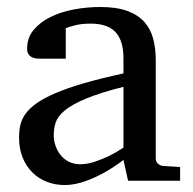

<svg xmlns="http://www.w3.org/2000/svg" viewBox="-20 -514 549 546"><path d="M331.1 -267.1Q263.7 -250 224.1 -233.4Q184.6 -216.8 164.3 -200Q144 -183.1 138.4 -165.8Q132.8 -148.4 132.8 -129.9Q132.8 -114.3 137.9 -99.4Q143.1 -84.5 152.6 -72.8Q162.1 -61 176 -54Q189.9 -46.9 208 -46.9Q228 -46.9 249.8 -54.2Q271.5 -61.5 289.6 -70.3Q310.5 -80.6 331.1 -94.2ZM344.2 0 331.1 -59.1Q304.7 -39.1 276.9 -23.4Q264.6 -16.6 251 -10.3Q237.3 -3.9 222.9 1.2Q208.5 6.3 193.6 9.3Q178.7 12.2 164.1 12.2Q136.7 12.2 113 2.9Q89.4 -6.3 71.8 -23.9Q54.2 -41.5 44.2 -66.4Q34.2 -91.3 34.2 -123Q34.2 -141.6 37.8 -158.2Q41.5 -174.8 52.7 -190.4Q64 -206.1 84.2 -220.5Q104.5 -234.9 137.5 -249Q170.4 -263.2 218 -277.1Q265.6 -291 331.1 -305.2V-348.1Q331.1 -398.4 308.6 -422.6Q286.1 -446.8 237.8 -446.8Q211.4 -446.8 192.9 -441.9Q174.3 -437 167 -434.1V-347.2H94.2Q87.4 -347.2 80.8 -348.1Q74.2 -349.1 68.8 -352.3Q63.5 -355.5 60.3 -361.1Q57.1 -366.7 57.1 -376Q57.1 -406.7 75.7 -429Q94.2 -451.2 124 -465.8Q153.8 -480.5 190.9 -487.3Q228 -494.1 265.1 -494.1Q311.5 -494.1 342 -482.9Q372.6 -471.7 390.4 -451.7Q408.2 -431.6 415.5 -404.3Q422.9 -377 422.9 -344.2V-64Q422.9 -54.7 429 -48.8Q435.1 -43 443.8 -42L492.2 -39.1V0Z"/></svg>

Font: BabelStone Ogham Stemless
Style: Regular
Weight: 400
Designer: Andrew West
Foundry: BabelStone
Version: Version 2.02 March 14, 2022